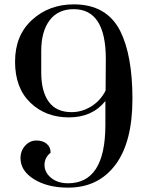

<svg xmlns="http://www.w3.org/2000/svg" viewBox="-20 -840 684 880"><path d="M292 0Q462 0 463 -265V-377Q403 -302 296 -302Q189 -302 119 -369.5Q49 -437 49 -557.5Q49 -678 127 -749Q205 -820 318 -820Q469 -820 531 -698Q587 -586 587 -387Q587 -188 508.5 -84Q430 20 292 20Q198 20 136 -18.5Q74 -57 74 -115Q74 -149 95.5 -172.5Q117 -196 146.5 -196Q176 -196 194 -181Q212 -166 212 -140Q184 -118 184 -84Q184 -50 214 -25Q244 0 292 0ZM308 -326Q356 -326 398.5 -352.5Q441 -379 464 -425L465 -564Q465 -567 465 -570Q465 -798 318 -798Q246 -798 207.5 -747Q169 -696 169 -606V-508Q169 -421 203.5 -373.5Q238 -326 308 -326Z"/></svg>

Font: Prata
Style: Regular
Weight: 400
Designer: Cyreal (www.cyreal.org)
Foundry: Cyreal (www.cyreal.org)
Version: Version 1.010